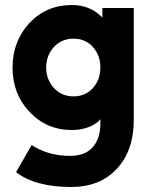

<svg xmlns="http://www.w3.org/2000/svg" viewBox="-20 -531 607 765"><path d="M273 -377Q320 -377 350 -344Q380 -310 380 -262Q380 -214 350 -180Q320 -147 273 -147Q226 -147 195 -180Q164 -214 164 -262Q164 -310 195 -344Q226 -377 273 -377ZM266 -511Q165 -511 97 -439Q30 -366 30 -262Q30 -157 97 -86Q165 -13 266 -13Q331 -13 373 -48Q375 -51 376.5 -52.5Q378 -54 380 -56V-39Q380 21 349 56Q319 90 258 90Q173 90 106 47L44 155Q120 214 264 214Q378 214 445 142Q513 70 513 -55V-499H388V-461Q385 -464 382.5 -466.5Q380 -469 377 -471Q333 -511 266 -511Z"/></svg>

Font: Unageo
Style: Bold
Weight: 700
Designer: Richard Sepsi
Foundry: Richard Sepsi
Version: Version 2.000